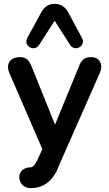

<svg xmlns="http://www.w3.org/2000/svg" viewBox="-20 -794 568 998"><path d="M80 126C80 155 101 184 139 184C198 184 254 155 286 68L291 56L499 -415C518 -458 498 -497 455 -497C421 -497 404 -485 390 -448L266 -146L145 -447C130 -485 113 -497 84 -497C29 -497 10 -458 29 -414L200 -19L177 32L173 40C159 70 146 76 136 76C107 76 81 95 80 126ZM406 -597 335 -729C319 -759 295 -774 264 -774C233 -774 210 -759 194 -729L122 -597C99 -555 159 -522 183 -560L264 -686L345 -560C369 -522 429 -555 406 -597Z"/></svg>

Font: SN Pro SemiBold
Style: Regular
Weight: 600
Designer: Tobias Whetton
Foundry: Supernotes
Version: Version 1.003;Glyphs 3.3 (3324)